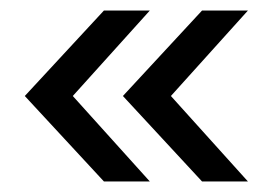

<svg xmlns="http://www.w3.org/2000/svg" viewBox="-20 -435 520 364"><path d="M304 -253 450 -91H363L213 -253L363 -415H450ZM264 -91H177L27 -253L177 -415H264L118 -253Z"/></svg>

Font: Hind Siliguri
Style: Regular
Weight: 400
Designer: Jyotish Sonowal
Foundry: Indian Type Foundry
Version: Version 1.000;PS 1.0;hotconv 1.0.86;makeotf.lib2.5.63406; tt